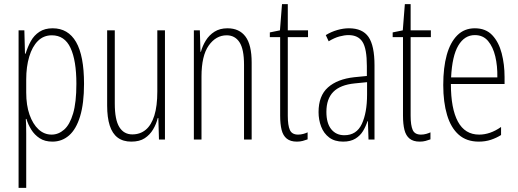

<svg xmlns="http://www.w3.org/2000/svg" viewBox="-20 -676 2509 930"><path d="M235 -539Q310 -539 348.5 -472.5Q387 -406 387 -270Q387 -175 368 -112.5Q349 -50 314.5 -20Q280 10 234 10Q197 10 172 -6.5Q147 -23 131.5 -48Q116 -73 108 -100H105Q106 -88 106.5 -70Q107 -52 107 -29V234H70V-529H98L101 -416H104Q114 -449 129.5 -477Q145 -505 171 -522Q197 -539 235 -539ZM231 -505Q191 -505 163.5 -477.5Q136 -450 121.5 -401.5Q107 -353 107 -291V-228Q107 -166 123 -120.5Q139 -75 166.5 -49.5Q194 -24 230 -24Q263 -24 290.5 -48Q318 -72 334 -126Q350 -180 350 -270Q350 -383 321.5 -444Q293 -505 231 -505Z M779 -529V0H750L747 -104H744Q737 -75 721.5 -49Q706 -23 681 -6.5Q656 10 616 10Q576 10 550 -9.5Q524 -29 511.5 -68Q499 -107 499 -165V-529H536V-174Q536 -96 558 -60.5Q580 -25 621 -25Q659 -25 686 -47.5Q713 -70 727.5 -116Q742 -162 742 -233V-529Z M1082 -539Q1139 -539 1169 -499Q1199 -459 1199 -373V0H1162V-362Q1162 -438 1140 -471.5Q1118 -505 1078 -505Q1026 -505 991 -455.5Q956 -406 956 -305V0H919V-529H948L951 -425H953Q961 -454 977 -480Q993 -506 1019 -522.5Q1045 -539 1082 -539Z M1424 -24Q1437 -24 1449.5 -27.5Q1462 -31 1470 -35V-1Q1459 3 1446.5 6.5Q1434 10 1418 10Q1387 10 1369 -4.5Q1351 -19 1344 -47Q1337 -75 1337 -116V-496H1287V-519L1336 -529L1346 -656H1374V-529H1472V-496H1374V-115Q1374 -69 1384 -46.5Q1394 -24 1424 -24Z M1670 -539Q1736 -539 1765 -497Q1794 -455 1794 -359V0H1765L1762 -89H1760Q1752 -64 1738.5 -41.5Q1725 -19 1701.5 -4.5Q1678 10 1642 10Q1601 10 1574.5 -10Q1548 -30 1535.5 -63Q1523 -96 1523 -133Q1523 -212 1568.5 -252.5Q1614 -293 1696 -302L1757 -308V-356Q1757 -440 1736 -473Q1715 -506 1668 -506Q1649 -506 1624.5 -499.5Q1600 -493 1572 -476L1558 -506Q1584 -522 1613.5 -530.5Q1643 -539 1670 -539ZM1698 -272Q1628 -265 1594.5 -231Q1561 -197 1561 -134Q1561 -79 1584.5 -50Q1608 -21 1648 -21Q1707 -21 1732.5 -75.5Q1758 -130 1758 -218V-278Z M2019 -24Q2032 -24 2044.5 -27.5Q2057 -31 2065 -35V-1Q2054 3 2041.5 6.5Q2029 10 2013 10Q1982 10 1964 -4.5Q1946 -19 1939 -47Q1932 -75 1932 -116V-496H1882V-519L1931 -529L1941 -656H1969V-529H2067V-496H1969V-115Q1969 -69 1979 -46.5Q1989 -24 2019 -24Z M2280 -539Q2333 -539 2364.5 -505.5Q2396 -472 2410 -418Q2424 -364 2424 -303V-269H2164Q2164 -150 2198 -87Q2232 -24 2301 -24Q2327 -24 2353.5 -33Q2380 -42 2407 -61V-22Q2385 -8 2358 1Q2331 10 2299 10Q2240 10 2202 -23.5Q2164 -57 2145.5 -119Q2127 -181 2127 -264Q2127 -349 2144 -410Q2161 -471 2195 -505Q2229 -539 2280 -539ZM2280 -506Q2230 -506 2200 -455.5Q2170 -405 2165 -301H2389Q2390 -357 2379 -403Q2368 -449 2344 -477.5Q2320 -506 2280 -506Z"/></svg>

Font: Noto Sans Khmer ExtraCondensed ExtraLight
Style: Regular
Weight: 250
Width: 2
Designer: Danh Hong and the Monotype Design Team
Foundry: Monotype Imaging Inc.
Version: Version 2.004